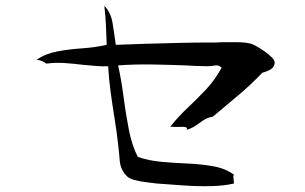

<svg xmlns="http://www.w3.org/2000/svg" viewBox="-20 -689 1040 655"><path d="M917 -474Q916 -460 903.5 -452.5Q891 -445 875 -441Q836 -400 793 -364Q750 -328 706 -291Q688 -288 675 -279.5Q662 -271 649 -261.5Q636 -252 617 -246Q620 -254 612 -255.5Q604 -257 592 -256Q585 -256 577 -256Q569 -256 561 -257Q588 -291 620 -321Q652 -351 683 -384Q714 -417 736 -458Q728 -466 719.5 -466Q711 -466 703 -464Q699 -464 695.5 -463.5Q692 -463 689 -463Q670 -463 650 -464Q630 -465 610 -466Q556 -468 499 -469Q442 -470 383 -466Q394 -416 401.5 -358.5Q409 -301 419.5 -247Q430 -193 450 -154Q486 -141 530.5 -137Q575 -133 621.5 -131Q668 -129 709 -121.5Q750 -114 778 -93Q776 -89 776 -85.5Q776 -82 777 -78Q777 -75 777.5 -71.5Q778 -68 778 -63Q745 -55 699 -54Q653 -53 604.5 -56.5Q556 -60 514 -63Q500 -65 478.5 -67.5Q457 -70 438.5 -75Q420 -80 413 -88Q410 -92 407.5 -94Q405 -96 405 -96Q390 -118 388.5 -140Q387 -162 383 -196Q379 -234 371.5 -280.5Q364 -327 357.5 -374.5Q351 -422 349 -463Q329 -462 307 -464Q285 -466 262 -468Q231 -472 199.5 -474Q168 -476 138 -472Q132 -477 124 -480.5Q116 -484 105 -485Q135 -506 175 -513.5Q215 -521 259 -524Q303 -527 344 -536Q343 -569 341.5 -601.5Q340 -634 336 -669Q358 -647 364 -610.5Q370 -574 375 -536Q417 -538 472 -539.5Q527 -541 585.5 -542.5Q644 -544 697 -544Q707 -544 717 -544Q727 -544 737 -545Q764 -545 789 -545Q814 -545 831 -541Q839 -540 853.5 -532Q868 -524 883 -513.5Q898 -503 908 -492.5Q918 -482 917 -474Z"/></svg>

Font: Yuji Boku
Style: Regular
Weight: 400
Designer: Kataoka Yuji
Foundry: Kinuta Font Factory
Version: Version 3.002